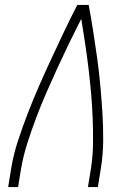

<svg xmlns="http://www.w3.org/2000/svg" viewBox="-20 -755 540 775"><path d="M13 0 25 -74Q34 -130 52.5 -186.5Q71 -243 92.5 -298.5Q114 -354 138 -409Q162 -464 187.5 -518.5Q213 -573 238.5 -627Q264 -681 292 -735H338Q348 -681 356.5 -627Q365 -573 372.5 -518.5Q380 -464 385 -409Q390 -354 393.5 -298.5Q397 -243 396.5 -186.5Q396 -130 387 -74L375 0H335L347 -74Q355 -125 355.5 -176.5Q356 -228 354 -279Q352 -330 347.5 -380.5Q343 -431 337 -481Q331 -531 323.5 -580.5Q316 -630 308 -679Q283 -630 259 -580.5Q235 -531 212 -481Q189 -431 167 -380.5Q145 -330 126 -279.5Q107 -229 90.5 -177.5Q74 -126 65 -74L53 0Z"/></svg>

Font: Iosevka Term Curly XLt Obl
Style: Regular
Weight: 200
Italic angle: -9°
Designer: Belleve Invis
Foundry: Belleve Invis
Version: Version 32.3.0